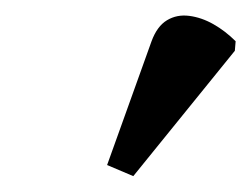

<svg xmlns="http://www.w3.org/2000/svg" viewBox="-20 -828 317 242"><path d="M148 -606 115 -620 171 -776Q178 -795 190.5 -802.5Q203 -810 218.5 -808Q234 -806 249 -797.5Q264 -789 277 -776L276 -764Z"/></svg>

Font: Noto Serif
Style: Italic
Weight: 400
Italic angle: -12°
Designer: Monotype Design Team
Foundry: Monotype Imaging Inc.
Version: Version 2.013